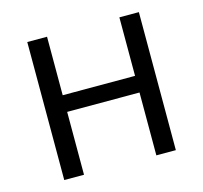

<svg xmlns="http://www.w3.org/2000/svg" viewBox="-83 -616 746 706"><g transform="rotate(-15 290.5 -262.5)"><path d="M78.1 0V-525.4H153.3V-302.7H428.7V-525.4H502.9V0H428.7V-239.3H153.3V0Z"/></g></svg>

Font: Gothic A1
Style: Regular
Weight: 400
Designer: HanYang I&C Co.,Ltd.
Foundry: HanYang I&C Co.,Ltd.
Version: Version 2.50